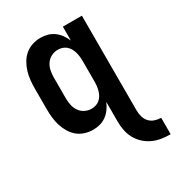

<svg xmlns="http://www.w3.org/2000/svg" viewBox="-180 -638 889 970"><g transform="rotate(-30 265.0 -152.5)"><path d="M530 223Q504 223 478 219Q452 215 428 204Q404 193 384.5 175Q365 157 352.5 134Q340 111 335 85Q330 59 330 33V-81Q322 -62 310 -45Q298 -28 281 -15.5Q264 -3 244 2.5Q224 8 203 8Q179 8 155.5 0.5Q132 -7 113.5 -22.5Q95 -38 82.5 -59.5Q70 -81 63 -104Q56 -127 53.5 -151.5Q51 -176 51 -200V-320Q51 -344 53.5 -368.5Q56 -393 63 -416Q70 -439 82.5 -460.5Q95 -482 113.5 -497.5Q132 -513 155.5 -520.5Q179 -528 203 -528Q224 -528 244 -522.5Q264 -517 281 -504.5Q298 -492 310 -475Q322 -458 330 -439V-520H441V33Q441 51 446 69.5Q451 88 463.5 101.5Q476 115 494 121Q512 127 530 127ZM249 -88Q262 -88 274.5 -92Q287 -96 297 -104.5Q307 -113 313.5 -124.5Q320 -136 323.5 -148.5Q327 -161 328.5 -174Q330 -187 330 -200V-320Q330 -333 328.5 -346Q327 -359 323.5 -371.5Q320 -384 313.5 -395.5Q307 -407 297 -415.5Q287 -424 274.5 -428Q262 -432 249 -432Q229 -432 210.5 -422.5Q192 -413 181 -396.5Q170 -380 166 -360Q162 -340 162 -320V-200Q162 -180 166 -160Q170 -140 181 -123.5Q192 -107 210.5 -97.5Q229 -88 249 -88Z"/></g></svg>

Font: Iosevka Term
Style: Bold
Weight: 700
Monospace: yes
Designer: Belleve Invis
Foundry: Belleve Invis
Version: Version 30.0.1